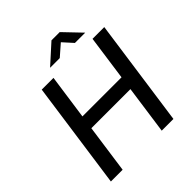

<svg xmlns="http://www.w3.org/2000/svg" viewBox="-238 -1060 1219 1219"><g transform="rotate(-45 372.0 -450.0)"><path d="M55 0 157 -723H262.5L219.5 -420H570.5L613 -723H718.5L616.5 0H511.5L557.5 -327H206.5L160.5 0ZM292.5 -783.5 422 -900.5H496L608 -783.5H515.5L455.5 -850L379.5 -783.5Z"/></g></svg>

Font: Public Sans Thin Medium
Style: Italic
Weight: 500
Italic angle: -8°
Version: Version 2.001